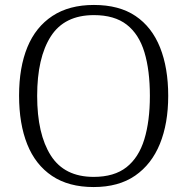

<svg xmlns="http://www.w3.org/2000/svg" viewBox="-20 -745 757 775"><path d="M358 10Q257 10 190 -35Q123 -80 90 -162.5Q57 -245 57 -359Q57 -473 90.5 -554.5Q124 -636 191.5 -680.5Q259 -725 359 -725Q461 -725 527 -680.5Q593 -636 626 -553.5Q659 -471 659 -358Q659 -247 625.5 -164.5Q592 -82 525.5 -36Q459 10 358 10ZM358 -31Q441 -31 490.5 -70Q540 -109 562.5 -182.5Q585 -256 585 -358Q585 -461 563 -534Q541 -607 491.5 -645.5Q442 -684 359 -684Q240 -684 185 -598Q130 -512 130 -358Q130 -204 185 -117.5Q240 -31 358 -31Z"/></svg>

Font: Noto Serif Kannada Light
Style: Regular
Weight: 300
Version: Version 2.003